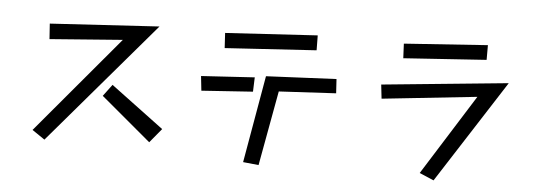

<svg xmlns="http://www.w3.org/2000/svg" viewBox="-51 -885 3071 1092"><g transform="rotate(5 1485.0 -338.5)"><path d="M623 -584 207 -552 201 -640 824 -678 228 20 156 -29ZM587 -324 890 -98 823 -17 537 -257Z M1199 -674 1725 -706 1726 -621 1204 -588ZM1452 -449 1853 -468 1858 -387 1532 -369 1454 58 1365 49ZM1084 -418 1389 -437 1386 -355 1093 -335Z M2217 -702 2694 -735V-651L2221 -619ZM2660 -437 2118 -379 2109 -459 2831 -530 2453 58 2371 23Z"/></g></svg>

Font: Stick
Style: Regular
Weight: 400
Designer: Fontworks Inc.
Foundry: Fontworks Inc.
Version: Version 1.100